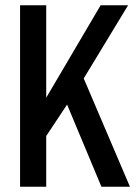

<svg xmlns="http://www.w3.org/2000/svg" viewBox="-20 -707 520 727"><path d="M56 0V-687H155V-337L361 -687H465L297 -410L472 0H364L234 -311L155 -192V0Z"/></svg>

Font: Archivo ExtraCondensed Medium
Style: Regular
Weight: 500
Width: 2
Designer: Hector Gatti
Foundry: Omnibus-Type
Version: Version 2.001